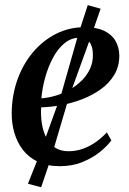

<svg xmlns="http://www.w3.org/2000/svg" viewBox="-20 -656 519 770"><path d="M426.5 -93Q412 -72.5 382.8 -48.2Q353.5 -24 312.2 -6.8Q271 10.5 220 10.5Q169 10.5 132.2 -7Q95.5 -24.5 72.2 -54.5Q49 -84.5 37.8 -122.8Q26.5 -161 27 -202.5Q27.5 -273 49.5 -335.2Q71.5 -397.5 111 -445Q150.5 -492.5 203.8 -519.8Q257 -547 320 -547Q367.5 -547 398 -532.2Q428.5 -517.5 443.2 -492Q458 -466.5 458.5 -433.5Q458.5 -389.5 438.2 -355.8Q418 -322 384 -297.8Q350 -273.5 308.8 -257.8Q267.5 -242 224.8 -234.2Q182 -226.5 145 -225.5Q143 -191.5 148 -160Q153 -128.5 165.8 -103.8Q178.5 -79 200.5 -64.2Q222.5 -49.5 254 -49.5Q285 -49.5 312.2 -59.2Q339.5 -69 363.8 -86Q388 -103 408.5 -125ZM298 -504.5Q265 -504.5 238.5 -482.5Q212 -460.5 192.8 -424.8Q173.5 -389 161.5 -346.2Q149.5 -303.5 146 -261.5Q176 -264 206 -273.2Q236 -282.5 262.5 -298.2Q289 -314 309.5 -334.8Q330 -355.5 341.5 -381.2Q353 -407 352.5 -436Q352.5 -470.5 338.5 -487.5Q324.5 -504.5 298 -504.5ZM145 95 92 81 134.5 -26 225 -276 294.5 -520.5 332 -635.5 383.5 -621 345.5 -511.5 256.5 -266 182 -14Z"/></svg>

Font: Merriweather 72pt Medium
Style: Italic
Weight: 500
Italic angle: -7.8°
Version: Version 2.101